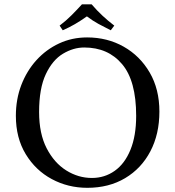

<svg xmlns="http://www.w3.org/2000/svg" viewBox="-20 -874 826 904"><path d="M730.5 -348.6Q730.5 -242.7 688 -161.6Q645.5 -80.6 569.1 -35.2Q492.7 10.3 391.1 10.3Q300.3 10.3 223.9 -30.8Q147.5 -71.8 101.1 -148.2Q54.7 -224.6 54.7 -328.6Q54.7 -406.7 80.3 -473.6Q106 -540.5 151.6 -590.8Q197.3 -641.1 258.1 -669.4Q318.8 -697.8 390.1 -697.8Q485.4 -697.8 562.3 -654.3Q639.2 -610.8 684.8 -532.5Q730.5 -454.1 730.5 -348.6ZM376.5 -650.4Q325.7 -650.4 276.6 -621.1Q227.5 -591.8 195.8 -524.9Q164.1 -458 164.1 -346.7Q164.1 -244.6 199.7 -175.8Q235.4 -106.9 292 -71.5Q348.6 -36.1 412.6 -36.1Q472.7 -36.1 520 -69.6Q567.4 -103 594.2 -168.7Q621.1 -234.4 621.1 -328.6Q621.1 -493.7 554.9 -572Q488.8 -650.4 376.5 -650.4ZM411.6 -853.5Q436 -824.7 462.9 -799.8Q489.7 -774.9 518.1 -753.4L501.5 -731.4Q470.7 -746.6 443.1 -761.7Q415.5 -776.9 389.2 -796.9Q359.4 -775.9 333 -760.5Q306.6 -745.1 275.4 -731.4L260.7 -753.4Q290.5 -775.9 315.9 -801.3Q341.3 -826.7 365.7 -853.5Z"/></svg>

Font: Kurinto Seri
Style: Regular
Weight: 400
Designer: Kurinto was developed by Clint Goss from a range of fonts that are compatible with the SIL Open Font License Version 1.1
Foundry: Clinton F. Goss
Version: Version 2.196; July 25, 2020